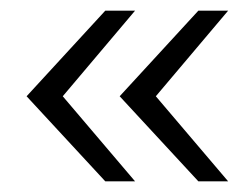

<svg xmlns="http://www.w3.org/2000/svg" viewBox="-20 -417 472 361"><path d="M353 -76 205 -236 353 -397H409L273 -236L409 -76ZM178 -76 30 -236 178 -397H234L98 -236L234 -76Z"/></svg>

Font: Mukta Malar ExtraLight
Style: Regular
Weight: 275
Designer: Aadarsh Rajan, Girish Dalvi, Yashodeep Gholap
Foundry: Ek Type
Version: Version 2.538;PS 1.000;hotconv 16.6.51;makeotf.lib2.5.65220;